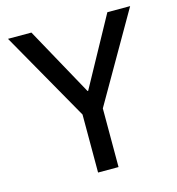

<svg xmlns="http://www.w3.org/2000/svg" viewBox="-105 -789 812 879"><g transform="rotate(-15 301.5 -349.0)"><path d="M349 0V-278L591 -698H483L305 -373H302L123 -698H12L252 -275V0Z"/></g></svg>

Font: IBM Plex Thai Looped Text
Style: Regular
Weight: 450
Designer: Mike Abbink, Paul van der Laan, Pieter van Rosmalen, Ben Mitchell, Mark Frömberg
Foundry: Bold Monday
Version: Version 1.0